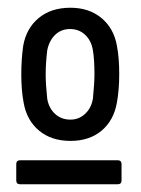

<svg xmlns="http://www.w3.org/2000/svg" viewBox="-20 -728 365 496"><path d="M41 -463Q35 -495 35 -536Q35 -575 40 -610Q48 -655 80 -681.5Q112 -708 162 -708Q210 -708 242 -681.5Q274 -655 282 -610Q288 -579 288 -537Q288 -496 282 -463Q274 -417 242.5 -390.5Q211 -364 162 -364Q113 -364 81 -390.5Q49 -417 41 -463ZM220 -473Q224 -513 224 -536Q224 -575 220 -598Q216 -623 200 -638Q184 -653 161 -653Q138 -653 122.5 -638Q107 -623 102 -598Q98 -564 98 -536Q98 -511 102 -473Q106 -449 122 -434Q138 -419 162 -419Q184 -419 200 -434Q216 -449 220 -473ZM32 -314H284Q294 -314 294 -304V-262Q294 -252 284 -252H32Q22 -252 22 -262V-304Q22 -314 32 -314Z"/></svg>

Font: Barlow Semi Condensed Medium
Style: Regular
Weight: 500
Width: 4
Designer: Jeremy Tribby
Foundry: Tribby Type
Version: Version 1.422; ttfautohint (v1.8)